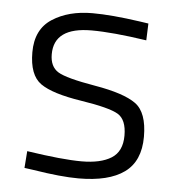

<svg xmlns="http://www.w3.org/2000/svg" viewBox="-43 -550 551 601"><g transform="rotate(5 232.0 -249.5)"><path d="M226 -455Q108 -455 108 -370Q108 -331 134 -315Q160 -299 251.5 -283.5Q343 -268 380.5 -241Q418 -214 418 -137.5Q418 -61 369 -25.5Q320 10 225 10Q170 10 83 -4L54 -8L58 -61Q170 -44 230 -44Q290 -44 323.5 -65Q357 -86 357 -136Q357 -186 329.5 -202.5Q302 -219 211.5 -233Q121 -247 84 -273Q47 -299 47 -371Q47 -443 98 -476Q149 -509 224 -509Q284 -509 374 -496L401 -492L399 -439Q292 -455 226 -455Z"/></g></svg>

Font: Titillium Web[RUS by Daymarius]
Style: Regular
Weight: 300
Designer: Cyrillization by Daymarius
Foundry: Cyrillization by Daymarius
Version: Version 1.002 September 12, 2018